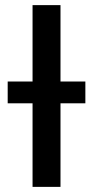

<svg xmlns="http://www.w3.org/2000/svg" viewBox="-20 -721 362 749"><path d="M216 8H107V-318H10V-403H107V-701H216V-403H313V-318H216Z"/></svg>

Font: Repo Medium
Style: Regular
Weight: 500
Designer: Stefan Peev
Foundry: Context Ltd
Version: Version 1.502